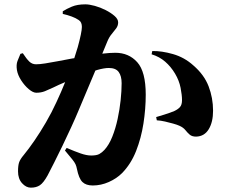

<svg xmlns="http://www.w3.org/2000/svg" viewBox="-20 -822 1040 884"><path d="M122 42Q100 42 81.5 21.5Q63 1 63 -33Q63 -60 68 -74.5Q73 -89 89 -108Q112 -136 138.5 -174.5Q165 -213 191.5 -258.5Q218 -304 240 -352Q262 -399 280 -444Q249 -431 225 -419Q204 -409 186.5 -402Q169 -395 147 -395Q132 -395 112.5 -411.5Q93 -428 77.5 -452Q62 -476 58 -499Q54 -524 60.5 -541Q67 -558 74 -574L85 -577Q102 -551 115 -538.5Q128 -526 146 -526Q163 -526 188 -530Q213 -534 245 -540Q277 -546 314 -553Q318 -554 322 -554Q331 -582 338 -605Q347 -638 352 -662Q357 -686 357 -698Q357 -709 353.5 -717Q350 -725 342 -730Q329 -739 310 -746Q291 -753 269 -758V-770Q286 -781 311 -791.5Q336 -802 373 -802Q391 -802 416.5 -795Q442 -788 466.5 -775.5Q491 -763 507.5 -748.5Q524 -734 524 -719Q524 -704 515 -691.5Q506 -679 494.5 -665.5Q483 -652 475 -633Q466 -612 451 -575Q451 -575 452 -575Q486 -579 511 -579Q573 -579 612 -535.5Q651 -492 651 -386Q651 -321 640.5 -253.5Q630 -186 606.5 -126.5Q583 -67 542 -25Q517 0 481 16Q445 32 407 32Q376 32 359.5 16Q343 0 334 -45Q332 -56 328 -65Q324 -74 313 -88Q302 -102 279 -129L287 -141Q324 -125 351.5 -115.5Q379 -106 400 -106Q425 -106 437.5 -113Q450 -120 461 -132Q482 -155 497 -192.5Q512 -230 521.5 -274Q531 -318 535.5 -361Q540 -404 540 -439Q540 -472 526.5 -490.5Q513 -509 481 -509Q460 -509 428 -500Q423 -499 419 -497Q416 -491 414 -485Q394 -438 375 -392.5Q356 -347 342 -314Q327 -278 307.5 -235.5Q288 -193 267.5 -150.5Q247 -108 229 -72.5Q211 -37 199 -14Q180 20 163.5 31Q147 42 122 42ZM883 -193Q864 -193 853.5 -202Q843 -211 833.5 -223Q824 -235 806 -243Q795 -248 777 -253Q759 -258 739.5 -262.5Q720 -267 702 -268L699 -283Q722 -290 737 -294.5Q752 -299 762.5 -303Q773 -307 783 -311Q800 -319 809 -329.5Q818 -340 818 -361Q818 -384 811.5 -417.5Q805 -451 786 -483Q767 -515 740.5 -538Q714 -561 678 -572L681 -587Q724 -588 776.5 -573Q829 -558 870 -521Q920 -478 940.5 -424.5Q961 -371 961 -312Q961 -260 941 -227Q921 -194 883 -193Z"/></svg>

Font: Noto Serif HK ExtraLight Black
Style: Regular
Weight: 900
Version: Version 2.002-H1;hotconv 1.1.0;makeotfexe 2.6.0